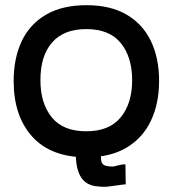

<svg xmlns="http://www.w3.org/2000/svg" viewBox="-20 -593 664 741"><path d="M314 14Q176.7 14 104.7 -65.5Q32.7 -145 32.7 -280Q32.7 -368.3 63.8 -434.2Q95 -500 157.7 -536.5Q220.3 -573 314 -573Q406 -573 468.3 -536.7Q530.7 -500.3 562.3 -434.8Q594 -369.3 594 -280.7Q594 -193.3 562.3 -126.8Q530.7 -60.3 468.3 -23.2Q406 14 314 14ZM386 128Q367 128 347 125.2Q327 122.3 310 110.2Q293 98 282.7 70.5Q272.3 43 272.3 -5.7V-48.7H369V-13Q369 9.7 370.2 23.7Q371.3 37.7 381 43.7Q390.7 49.7 415.3 49.7Q420 49.7 435.7 45.3Q451.3 41 464 41L465.3 118.3Q463.3 118.3 451.8 119.7Q440.3 121 426 123.2Q411.7 125.3 400 126.7Q388.3 128 386 128ZM312.7 -86.3Q401.7 -86.3 445.8 -140Q490 -193.7 490 -283.3Q490 -372.7 446.3 -426.7Q402.7 -480.7 312.7 -480.7Q226 -480.7 181 -429Q136 -377.3 136 -283.7Q136 -194 179.8 -140.2Q223.7 -86.3 312.7 -86.3Z"/></svg>

Font: Darker Grotesque Light
Style: Regular
Weight: 300
Designer: Gabriel Lam
Foundry: TypeRant
Version: Version 1.000;gftools[0.9.28]